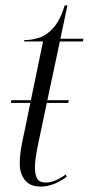

<svg xmlns="http://www.w3.org/2000/svg" viewBox="-20 -679 328 709"><path d="M130 10Q91 10 72 -14Q53 -38 53 -74Q53 -96 56 -119.5Q59 -143 70 -192L92 -299H20L22 -309H94L139 -526H69L70 -531Q98 -531 125.5 -540Q153 -549 177.5 -576.5Q202 -604 219 -659H229L203 -536H288L286 -526H201L155 -309H234L232 -299H153L125 -167Q114 -116 111.5 -95Q109 -74 109 -61Q109 -33 117.5 -19Q126 -5 148 -5Q167 -5 185.5 -13Q204 -21 223 -35L226 -26Q203 -9 179 0.5Q155 10 130 10Z"/></svg>

Font: Noto Serif Display ExtraCondensed Light
Style: Italic
Weight: 300
Width: 2
Italic angle: -12°
Designer: Monotype Design Team
Foundry: Monotype Imaging Inc.
Version: Version 2.009